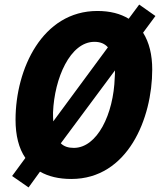

<svg xmlns="http://www.w3.org/2000/svg" viewBox="-20 -773 708 840"><path d="M105 47 155 -22C192 -1 237 10 292 10C539 10 646 -255 646 -469C646 -533 633 -587 606 -630L660 -703L589 -753L543 -691C507 -713 462 -725 406 -725C165 -725 48 -471 48 -249C48 -181 62 -124 91 -82L33 -3ZM452 -566 213 -242C212 -255 212 -268 212 -281C218 -431 287 -590 393 -590C419 -590 438 -582 452 -566ZM303 -126C279 -126 260 -132 246 -146L483 -465C483 -456 483 -444 482 -434C477 -273 405 -126 303 -126Z"/></svg>

Font: Noto Sans SemiCondensed ExtraBold
Style: Italic
Weight: 800
Width: 4
Italic angle: -12°
Designer: Monotype Design Team
Foundry: Monotype Imaging Inc.
Version: Version 2.013